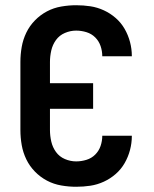

<svg xmlns="http://www.w3.org/2000/svg" viewBox="-20 -702 590 734"><path d="M271 12Q243 12 214 7Q185 2 159.5 -11.5Q134 -25 113.5 -46Q93 -67 80.5 -93Q68 -119 63 -147.5Q58 -176 58 -205V-465Q58 -494 63 -522.5Q68 -551 80.5 -577Q93 -603 113.5 -624Q134 -645 159.5 -658.5Q185 -672 214 -677Q243 -682 271 -682Q299 -682 325.5 -678Q352 -674 377 -662.5Q402 -651 422.5 -633Q443 -615 456.5 -591.5Q470 -568 477 -541.5Q484 -515 484 -488V-487H371Q371 -507 364.5 -526Q358 -545 344 -559Q330 -573 310.5 -579Q291 -585 271 -585Q249 -585 228 -576Q207 -567 194 -549Q181 -531 176 -509Q171 -487 171 -465V-384H336V-286H171V-205Q171 -183 176 -161Q181 -139 194 -121Q207 -103 228 -94Q249 -85 271 -85Q291 -85 310.5 -91Q330 -97 344 -111Q358 -125 364.5 -144Q371 -163 371 -183H484V-182Q484 -155 477 -128.5Q470 -102 456.5 -78.5Q443 -55 422.5 -37Q402 -19 377 -7.5Q352 4 325.5 8Q299 12 271 12Z"/></svg>

Font: Lode
Style: Bold
Weight: 700
Monospace: yes
Designer: Belleve Invis
Foundry: Belleve Invis
Version: Version 29.2.0; ttfautohint (v1.8.3)